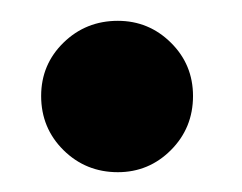

<svg xmlns="http://www.w3.org/2000/svg" viewBox="-20 -160 238 189"><path d="M96 9.5Q64.5 9.5 42.5 -12.2Q20.5 -34 20.5 -65.5Q20.5 -96.5 42.5 -118Q64.5 -139.5 96 -139.5Q126.5 -139.5 148.2 -118Q170 -96.5 170 -65.5Q170 -34 148.2 -12.2Q126.5 9.5 96 9.5Z"/></svg>

Font: Anybody SemiBold
Style: Regular
Weight: 600
Designer: Tyler Finck
Foundry: Etcetera Type Company
Version: Version 1.010; ttfautohint (v1.8.3) -l 8 -r 50 -G 200 -x 14 